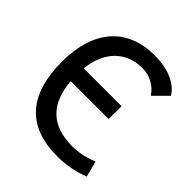

<svg xmlns="http://www.w3.org/2000/svg" viewBox="-195 -834 975 975"><g transform="rotate(45 293.0 -346.5)"><path d="M370.1 9.8C431.6 9.8 491.2 -1 548.8 -23.4L526.4 -109.4C480.5 -89.8 434.6 -80.1 386.7 -80.1C240.7 -80.1 160.6 -156.2 148.4 -308.6H420.9V-401.4H148.9C164.1 -537.1 243.7 -613.3 359.4 -613.3C412.1 -613.3 459.5 -587.9 488.8 -543.9L561 -615.7C528.3 -671.4 454.1 -703.1 358.4 -703.1C160.2 -703.1 46.9 -573.2 46.9 -347.7C46.9 -109.4 155.3 9.8 370.1 9.8Z"/></g></svg>

Font: CaskaydiaCove Nerd Font
Style: Regular
Weight: 400
Designer: Aaron Bell
Foundry: Saja Typeworks
Version: Version 2111.1;Nerd Fonts 2.3.3